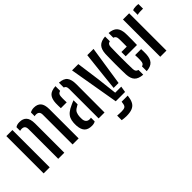

<svg xmlns="http://www.w3.org/2000/svg" viewBox="5 -1293 2184 2184"><g transform="rotate(-45 1097.5 -201.0)"><path d="M53.5 0V-600H151V0ZM519 0V-479Q518.5 -509 504.8 -522.2Q491 -535.5 464.5 -535.5Q451 -535.5 441.5 -531.5V-592Q454 -599.5 469.2 -603.8Q484.5 -608 503.5 -608Q558.5 -608 587.2 -576.2Q616 -544.5 616.5 -471V0ZM288 0V-479Q287.5 -508.5 274.2 -522Q261 -535.5 234 -535.5Q227 -535.5 219.8 -534.2Q212.5 -533 206.5 -531V-590Q219 -599 234.5 -603.5Q250 -608 272 -608Q327 -608 356.2 -576.2Q385.5 -544.5 386 -471V0Z M701.5 -117.5Q701 -129.5 701 -142Q701 -154.5 701.5 -166Q704 -203.5 716.2 -231.8Q728.5 -260 756 -283Q783.5 -306 831 -326.5Q843 -332 855.8 -337.5Q868.5 -343 882 -348V-282Q875 -278.5 867.8 -274.2Q860.5 -270 852 -264.5Q820 -247.5 809.8 -221Q799.5 -194.5 798.5 -165.5Q798.5 -152 798.5 -143.2Q798.5 -134.5 799 -124.5Q801.5 -96.5 817.2 -80.8Q833 -65 860 -65Q872.5 -65 882 -68.5V-7.5Q860 6.5 825.5 6.5Q766 6.5 736.2 -23.2Q706.5 -53 701.5 -117.5ZM716.5 -386Q715.5 -403.5 715.2 -425.5Q715 -447.5 715.5 -468Q718.5 -534.5 747.8 -568.2Q777 -602 850 -607V-531Q832 -527 821.8 -515Q811.5 -503 810.5 -480Q809.5 -468 809.2 -448.8Q809 -429.5 809.5 -411.8Q810 -394 810.5 -386ZM938 0V-474Q938 -497 930.8 -510.2Q923.5 -523.5 906 -529V-607Q979 -601.5 1006.5 -565.2Q1034 -529 1034 -454L1033 0Z M1213.5 0 1110.5 -600H1211.5L1250.5 -315.5L1278 -73.5H1375.5L1363.5 0ZM1180 206.5Q1164.5 206.5 1145.2 204.5Q1126 202.5 1109.5 200V126.5Q1123 127.5 1142.8 128.5Q1162.5 129.5 1178.5 129.5Q1215.5 129.5 1231.8 119.5Q1248 109.5 1252.5 82L1257.5 50.5H1355.5L1350.5 81.5Q1343.5 124 1325.2 151.8Q1307 179.5 1272 193Q1237 206.5 1180 206.5ZM1304 -124.5 1324 -315.5 1355.5 -600H1456L1383.5 -124.5Z M1511.5 -134Q1510.5 -167 1509.8 -209.8Q1509 -252.5 1509 -298.8Q1509 -345 1509.8 -388Q1510.5 -431 1511.5 -464.5Q1515.5 -535 1547.8 -568.5Q1580 -602 1648.5 -607V-530.5Q1628 -526 1619.2 -513Q1610.5 -500 1610 -478Q1608.5 -432 1608 -388.2Q1607.5 -344.5 1607.5 -301.5Q1607.5 -258.5 1608 -214.5Q1608.5 -170.5 1610 -124Q1610.5 -99.5 1619.8 -86.8Q1629 -74 1648.5 -69.5V7Q1577.5 2 1546.2 -31.8Q1515 -65.5 1511.5 -134ZM1705 7V-69.5Q1723.5 -74 1731.8 -87Q1740 -100 1741 -124.5Q1742 -139.5 1742 -163.5Q1742 -187.5 1740.5 -215.5H1837Q1838 -201.5 1838.5 -176Q1839 -150.5 1838 -134Q1834.5 -65 1804 -31.5Q1773.5 2 1705 7ZM1655.5 -282V-351H1741.5Q1742 -377 1742 -403Q1742 -429 1741.8 -449.2Q1741.5 -469.5 1741 -478Q1740 -501 1731.2 -513.5Q1722.5 -526 1705 -530.5V-607Q1773.5 -601.5 1804 -568.2Q1834.5 -535 1838 -468Q1838.5 -456.5 1838.8 -425.2Q1839 -394 1838.8 -355.2Q1838.5 -316.5 1837 -282Z M1929.5 0V-600H2029V0ZM2085.5 -518.5V-592Q2106 -602.5 2138.5 -602.5Q2148.5 -602.5 2158.8 -602Q2169 -601.5 2178 -600V-525.5H2139.5Q2107 -525.5 2085.5 -518.5Z"/></g></svg>

Font: Big Shoulders Stencil Text Thin SemiBold
Style: Regular
Weight: 600
Version: Version 2.001